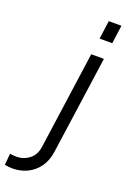

<svg xmlns="http://www.w3.org/2000/svg" viewBox="-307 -803 719 1081"><g transform="rotate(20 52.5 -262.5)"><path d="M-81 220Q-89 220 -104 218.5Q-119 217 -127 215L-121 147Q-110 148 -99.5 149Q-89 150 -81 150Q-39 150 -5.5 124Q28 98 35 48L117 -536H193L110 52Q102 107 74.5 144.5Q47 182 6.5 201Q-34 220 -81 220ZM131 -635 146 -745H222L207 -635Z"/></g></svg>

Font: Plus Jakarta Sans
Style: Italic
Weight: 400
Italic angle: -8°
Designer: Gumpita Rahayu
Foundry: Tokotype
Version: Version 2.006